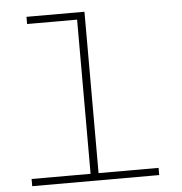

<svg xmlns="http://www.w3.org/2000/svg" viewBox="-53 -801 806 851"><g transform="rotate(-5 350.0 -375.0)"><path d="M56 0V-32H318.5V-718H96V-750H354V-32H621V0Z"/></g></svg>

Font: Trispace SemiExpanded Thin
Style: Regular
Weight: 100
Width: 6
Designer: Tyler Finck
Foundry: Etcetera Type Company
Version: Version 1.210; ttfautohint (v1.8.3)